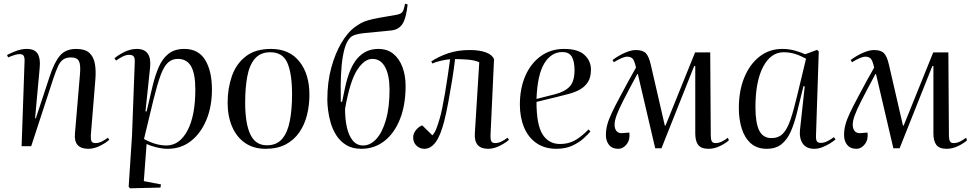

<svg xmlns="http://www.w3.org/2000/svg" viewBox="-20 -792 5265 1040"><path d="M572 -35Q555 -19 522.5 -2.5Q490 14 459 14Q378 14 386 -69L413 -388Q418 -441 407.5 -461Q397 -481 365 -481Q340 -481 323.5 -470.5Q307 -460 295 -434.5Q283 -409 268 -364L149 0H97L113 -459Q114 -481 108 -490Q102 -499 86 -499Q66 -499 24 -481L18 -494Q34 -503 64.5 -515Q95 -527 125 -527Q168 -527 184 -501Q200 -475 195 -425L170 -152L174 -151L248 -375Q274 -455 305 -491Q336 -527 393 -527Q440 -527 463.5 -506Q487 -485 494 -446.5Q501 -408 496 -354L472 -60Q471 -38 475.5 -27.5Q480 -17 497 -17Q515 -17 532.5 -26Q550 -35 564 -46Z M710 -455Q711 -478 704 -486.5Q697 -495 680 -495Q662 -495 643 -485Q624 -475 609 -464L600 -476Q617 -492 651.5 -509.5Q686 -527 721 -527Q803 -527 793 -427L768 -189L774 -188L806 -324Q820 -383 840 -429Q860 -475 893 -501Q926 -527 978 -527Q1055 -527 1091.5 -467Q1128 -407 1128 -307Q1128 -214 1097.5 -141.5Q1067 -69 1013.5 -27.5Q960 14 889 14Q859 14 825.5 5.5Q792 -3 774 -12L759 189L852 207L849 224L684 228L677 219L695 -57ZM943 -473Q912 -473 890 -453Q868 -433 850 -384.5Q832 -336 811 -251L760 -39Q824 -4 881 -4Q952 -4 995 -84Q1038 -164 1038 -307Q1038 -393 1015 -433Q992 -473 943 -473Z M1419 14Q1353 14 1307 -18Q1261 -50 1237 -106.5Q1213 -163 1213 -236Q1213 -313 1236 -379.5Q1259 -446 1311 -486.5Q1363 -527 1448 -527Q1547 -527 1601.5 -459Q1656 -391 1656 -279Q1656 -222 1643 -169.5Q1630 -117 1601.5 -75.5Q1573 -34 1528 -10Q1483 14 1419 14ZM1425 -5Q1479 -5 1508.5 -40Q1538 -75 1550 -137.5Q1562 -200 1562 -280Q1562 -392 1537 -450.5Q1512 -509 1444 -509Q1391 -509 1361 -474.5Q1331 -440 1319.5 -378.5Q1308 -317 1308 -236Q1308 -123 1336 -64Q1364 -5 1425 -5Z M1937 14Q1889 14 1856 -6Q1823 -26 1802.5 -58Q1782 -90 1771.5 -126Q1761 -162 1757 -195.5Q1753 -229 1753 -251Q1753 -347 1774.5 -425.5Q1796 -504 1829.5 -560Q1863 -616 1899 -643Q1918 -657 1934 -666Q1950 -675 1972 -681.5Q1994 -688 2031 -695Q2068 -702 2128 -712Q2150 -716 2158.5 -725.5Q2167 -735 2174 -772L2188 -768Q2180 -692 2159.5 -661.5Q2139 -631 2099 -627Q2006 -618 1951 -612.5Q1896 -607 1878 -589Q1857 -568 1846 -527Q1835 -486 1830.5 -435Q1826 -384 1825.5 -333Q1825 -282 1826 -241H1833L1849 -317Q1872 -426 1916.5 -476.5Q1961 -527 2029 -527Q2078 -527 2110.5 -500.5Q2143 -474 2160 -428.5Q2177 -383 2177 -326Q2177 -223 2146.5 -146.5Q2116 -70 2062 -28Q2008 14 1937 14ZM1997 -473Q1953 -473 1914 -412Q1875 -351 1849 -202Q1849 -147 1859 -102Q1869 -57 1891 -30.5Q1913 -4 1947 -4Q1986 -4 2018.5 -39.5Q2051 -75 2070.5 -142.5Q2090 -210 2090 -306Q2090 -384 2066 -428.5Q2042 -473 1997 -473Z M2316 -459Q2354 -485 2406.5 -503Q2459 -521 2525 -521Q2578 -521 2612.5 -508Q2647 -495 2656 -471L2637 -60Q2636 -38 2641 -27.5Q2646 -17 2662 -17Q2680 -17 2697.5 -26Q2715 -35 2729 -46L2737 -35Q2720 -19 2687.5 -2.5Q2655 14 2624 14Q2547 14 2552 -69L2576 -455Q2551 -466 2514 -469Q2477 -472 2445 -472Q2439 -420 2429 -358Q2419 -296 2408 -237Q2397 -178 2386 -135Q2366 -57 2339.5 -21.5Q2313 14 2279 14Q2254 14 2236 -3Q2218 -20 2218 -47Q2218 -69 2233 -87.5Q2248 -106 2267 -113L2322 -59Q2335 -73 2343.5 -95Q2352 -117 2362 -151Q2368 -171 2375.5 -207Q2383 -243 2390.5 -287.5Q2398 -332 2405 -379.5Q2412 -427 2418 -471Q2399 -470 2368.5 -463Q2338 -456 2322 -448Z M3036 -527Q3111 -527 3146 -494.5Q3181 -462 3181 -415Q3181 -373 3164.5 -347.5Q3148 -322 3121 -307Q3094 -292 3061.5 -283.5Q3029 -275 2997 -267L2886 -240Q2886 -116 2919 -64Q2952 -12 3014 -12Q3058 -12 3093 -31Q3128 -50 3168 -91L3178 -80Q3167 -66 3142.5 -43.5Q3118 -21 3081 -3.5Q3044 14 2994 14Q2930 14 2885.5 -17Q2841 -48 2818.5 -102.5Q2796 -157 2796 -225Q2796 -314 2826 -382Q2856 -450 2910 -488.5Q2964 -527 3036 -527ZM3092 -412Q3092 -459 3077.5 -484.5Q3063 -510 3026 -510Q2966 -510 2928.5 -449Q2891 -388 2886 -256L2988 -282Q3041 -296 3066.5 -324Q3092 -352 3092 -412Z M3563 11H3529L3435 -391H3432Q3384 -302 3357 -249Q3330 -196 3319.5 -166.5Q3309 -137 3309 -117Q3309 -94 3320 -81.5Q3331 -69 3352 -71L3389 -74Q3394 -37 3375 -11.5Q3356 14 3328 14Q3296 14 3279 -7Q3262 -28 3262 -61Q3262 -89 3269.5 -117Q3277 -145 3294 -181Q3311 -217 3339 -269Q3362 -313 3383.5 -352Q3405 -391 3425 -426Q3416 -466 3405.5 -475.5Q3395 -485 3377 -485Q3354 -485 3305 -455L3298 -467Q3330 -491 3364.5 -506Q3399 -521 3424 -521Q3462 -521 3478.5 -503.5Q3495 -486 3505 -442L3581 -112H3585L3745 -508H3827L3830 -60Q3830 -38 3835 -27.5Q3840 -17 3856 -17Q3874 -17 3891.5 -26Q3909 -35 3923 -46L3928 -32Q3911 -16 3880 -1Q3849 14 3818 14Q3778 14 3762 -7Q3746 -28 3746 -69V-434H3740Z M4400 -58Q4399 -36 4404.5 -27Q4410 -18 4426 -18Q4444 -18 4463 -28Q4482 -38 4497 -49L4506 -37Q4495 -27 4475.5 -15Q4456 -3 4434 5.5Q4412 14 4391 14Q4347 14 4328 -14.5Q4309 -43 4313 -86L4339 -324L4332 -325L4296 -178Q4283 -125 4264 -81Q4245 -37 4214 -11.5Q4183 14 4133 14Q4080 14 4046.5 -16Q4013 -46 3997.5 -96.5Q3982 -147 3982 -206Q3982 -300 4011.5 -372Q4041 -444 4094 -485.5Q4147 -527 4217 -527Q4255 -527 4289 -517Q4323 -507 4341 -498L4406 -522L4415 -513ZM4159 -44Q4197 -44 4220.5 -68Q4244 -92 4261.5 -143Q4279 -194 4298 -274L4346 -474Q4315 -491 4286 -500Q4257 -509 4225 -509Q4155 -509 4113.5 -430Q4072 -351 4072 -211Q4072 -126 4092.5 -85Q4113 -44 4159 -44Z M4853 11H4819L4725 -391H4722Q4674 -302 4647 -249Q4620 -196 4609.5 -166.5Q4599 -137 4599 -117Q4599 -94 4610 -81.5Q4621 -69 4642 -71L4679 -74Q4684 -37 4665 -11.5Q4646 14 4618 14Q4586 14 4569 -7Q4552 -28 4552 -61Q4552 -89 4559.5 -117Q4567 -145 4584 -181Q4601 -217 4629 -269Q4652 -313 4673.5 -352Q4695 -391 4715 -426Q4706 -466 4695.5 -475.5Q4685 -485 4667 -485Q4644 -485 4595 -455L4588 -467Q4620 -491 4654.5 -506Q4689 -521 4714 -521Q4752 -521 4768.5 -503.5Q4785 -486 4795 -442L4871 -112H4875L5035 -508H5117L5120 -60Q5120 -38 5125 -27.5Q5130 -17 5146 -17Q5164 -17 5181.5 -26Q5199 -35 5213 -46L5218 -32Q5201 -16 5170 -1Q5139 14 5108 14Q5068 14 5052 -7Q5036 -28 5036 -69V-434H5030Z"/></svg>

Font: Literata 72pt
Style: Italic
Weight: 400
Italic angle: -2°
Designer: Latin by Veronika Burian and Jose Scaglione. Greek by Irene Vlachou. Cyrillic by Vera Evstafieva
Foundry: TypeTogether
Version: Version 3.002